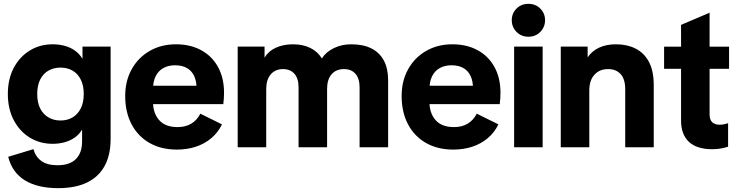

<svg xmlns="http://www.w3.org/2000/svg" viewBox="-20 -764 3819 996"><path d="M281.8 212Q175.2 212 109.1 171.4Q43 130.8 22.5 49.3L153.6 9.7Q163.6 48.1 194 70.7Q224.4 93.2 278.7 93.2Q340.4 93.2 373.1 61.7Q405.8 30.1 405.8 -31.2V-91.7Q390.7 -66.1 366.7 -49.8Q342.8 -33.4 314 -25.7Q285.2 -18 253.2 -18Q186.6 -18 134 -50.5Q81.4 -83.1 51 -141.4Q20.7 -199.7 20.7 -276.2Q20.7 -353.5 51 -411.3Q81.4 -469.1 134 -501.6Q186.6 -534.2 253.2 -534.2Q285.4 -534.2 314.8 -526.5Q344.1 -518.8 367.9 -502.1Q391.8 -485.5 407.9 -458.9V-522.2H553.8V-43.1Q553.8 40.5 522.5 97.3Q491.1 154.2 430.8 183.1Q370.5 212 281.8 212ZM293.8 -138.9Q329.7 -138.9 356.5 -154.9Q383.3 -170.8 398.8 -201.4Q414.4 -232 414.4 -276.2Q414.4 -321.2 398.8 -351.6Q383.3 -382.1 356.5 -397.7Q329.7 -413.3 293.8 -413.3Q258.6 -413.3 231.3 -397.7Q204 -382.1 188.5 -351.5Q173.1 -320.9 173.1 -275.9Q173.1 -232 188.5 -201.4Q204 -170.8 231.3 -154.9Q258.6 -138.9 293.8 -138.9Z M897.9 12Q816.2 12 755.8 -22.4Q695.3 -56.9 662.4 -119.6Q629.5 -182.2 629.5 -265.8Q629.5 -344.8 663.5 -405.4Q697.4 -466 757 -500.1Q816.6 -534.2 892.7 -534.2Q967.8 -534.2 1024 -503.4Q1080.2 -472.7 1111.2 -416.1Q1142.2 -359.6 1142.2 -282.1Q1142.2 -267.8 1141.1 -251.2Q1140 -234.6 1138.3 -223.7H699.2V-319.2H1044.3L999.7 -303.4Q1000 -343.1 986.9 -370.4Q973.8 -397.8 948.9 -411.6Q924 -425.4 887.8 -425.4Q854.2 -425.4 828.2 -411.4Q802.1 -397.3 787.8 -369.2Q773.6 -341.1 773.6 -299V-236.9Q773.6 -177.2 805.5 -141Q837.4 -104.7 901.1 -104.7Q941.9 -104.7 971.5 -122.1Q1001.2 -139.5 1019.3 -174.3L1131.5 -118.8Q1111.1 -76.7 1076.1 -47.2Q1041.1 -17.7 995.9 -2.9Q950.6 12 897.9 12Z M1213 0V-522.2H1352.4V-465Q1371.7 -498.3 1410.3 -516.2Q1449 -534.2 1500.1 -534.2Q1551.5 -534.2 1589.9 -515.2Q1628.2 -496.3 1649.6 -460.8Q1671 -494.5 1711.7 -514.3Q1752.3 -534.2 1802.1 -534.2Q1864.5 -534.2 1906.9 -512.7Q1949.3 -491.2 1971.4 -449.7Q1993.4 -408.3 1993.4 -348.1V0H1845.4V-311.3Q1845.4 -356.8 1823.9 -381.2Q1802.4 -405.6 1764.9 -405.6Q1723.3 -405.6 1700.1 -378.7Q1676.8 -351.8 1676.8 -302.9V0H1528.8V-311.3Q1528.8 -356.8 1507.4 -381.2Q1485.9 -405.6 1448.3 -405.6Q1407.6 -405.6 1384.3 -377.9Q1361 -350.2 1361 -302.1V0Z M2331.9 12Q2250.2 12 2189.8 -22.4Q2129.3 -56.9 2096.4 -119.6Q2063.5 -182.2 2063.5 -265.8Q2063.5 -344.8 2097.5 -405.4Q2131.4 -466 2191 -500.1Q2250.6 -534.2 2326.7 -534.2Q2401.8 -534.2 2458 -503.4Q2514.2 -472.7 2545.2 -416.1Q2576.2 -359.6 2576.2 -282.1Q2576.2 -267.8 2575.1 -251.2Q2574 -234.6 2572.3 -223.7H2133.2V-319.2H2478.3L2433.7 -303.4Q2434 -343.1 2420.9 -370.4Q2407.8 -397.8 2382.9 -411.6Q2358 -425.4 2321.8 -425.4Q2288.2 -425.4 2262.2 -411.4Q2236.1 -397.3 2221.8 -369.2Q2207.6 -341.1 2207.6 -299V-236.9Q2207.6 -177.2 2239.5 -141Q2271.4 -104.7 2335.1 -104.7Q2375.9 -104.7 2405.5 -122.1Q2435.2 -139.5 2453.3 -174.3L2565.5 -118.8Q2545.1 -76.7 2510.1 -47.2Q2475.1 -17.7 2429.9 -2.9Q2384.6 12 2331.9 12Z M2647 0V-522.2H2795V0ZM2721.1 -573.5Q2683.8 -573.5 2659.3 -598.7Q2634.8 -624 2634.8 -659.3Q2634.8 -694.6 2659.3 -719.3Q2683.8 -744.1 2721.1 -744.1Q2758.5 -744.1 2783 -719.3Q2807.5 -694.6 2807.5 -659.3Q2807.5 -624 2783 -598.7Q2758.5 -573.5 2721.1 -573.5Z M3223.3 0V-301.1Q3223.3 -354 3199.4 -379.8Q3175.5 -405.6 3134.8 -405.6Q3090.3 -405.6 3063.7 -376.5Q3037 -347.5 3037 -294.7V0H2889V-522.2H3028.4V-466.5Q3050.6 -499.5 3087.8 -516.8Q3125.1 -534.2 3176.1 -534.2Q3233.3 -534.2 3277.3 -511.9Q3321.4 -489.7 3346.4 -442.9Q3371.3 -396.1 3371.3 -321.5V0Z M3674 10Q3595 10 3554 -28Q3513 -66 3513 -139V-635L3661 -698V-171Q3661 -143 3674.5 -130Q3688 -117 3714 -117Q3724 -117 3734.5 -119Q3745 -121 3757 -125V-3Q3735 4 3715 7Q3695 10 3674 10ZM3425 -407V-522H3762V-407Z"/></svg>

Font: TikTok Sans Light
Style: Regular
Weight: 300
Version: Version 4.000